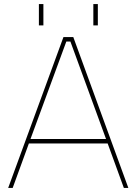

<svg xmlns="http://www.w3.org/2000/svg" viewBox="-20 -918 667 938"><path d="M170 -794V-898H192V-794ZM436 -794V-898H458V-794ZM20 0 290 -737H338L607 0H585L506 -217H121L42 0ZM129 -239H498L324 -715H304Z"/></svg>

Font: Tomorrow Thin
Style: Regular
Weight: 250
Designer: Tony de Marco, Monica Rizzolli
Foundry: Just in Type
Version: Version 2.002